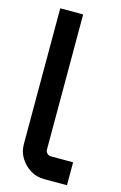

<svg xmlns="http://www.w3.org/2000/svg" viewBox="-119 -822 553 874"><g transform="rotate(15 157.5 -385.0)"><path d="M182 0Q146 0 117 -18Q88 -36 70 -65Q52 -94 52 -130V-770H160V-133Q160 -123 167.5 -115.5Q175 -108 185 -108H290V0H182Z"/></g></svg>

Font: Orbitron Medium
Style: Regular
Weight: 500
Designer: Matt McInerney
Foundry: The League of Moveable Type
Version: Version 2.001